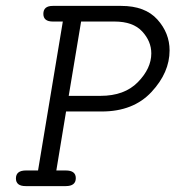

<svg xmlns="http://www.w3.org/2000/svg" viewBox="-20 -631 595 651"><path d="M34 -26Q34 -53 68 -53H109L193 -558H159Q127 -558 127 -584Q127 -611 159 -611H391Q472 -611 513.5 -565Q555 -519 555 -460Q555 -385 493.5 -319Q432 -253 325 -253H204L171 -53H203Q237 -53 237 -27Q237 0 203 0H67Q34 0 34 -26ZM213 -306H321Q402 -306 447.5 -352.5Q493 -399 493 -450Q493 -491 462 -524.5Q431 -558 368 -558H255Z"/></svg>

Font: CMU Typewriter Text
Style: LightOblique
Weight: 200
Italic angle: -9.46001°
Version: Version 0.7.0